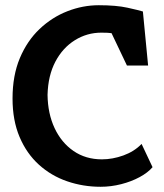

<svg xmlns="http://www.w3.org/2000/svg" viewBox="-20 -711 627 735"><path d="M365 4Q298 4 237 -17Q176 -38 129 -80.5Q82 -123 55 -186.5Q28 -250 28 -334Q28 -422 56 -488.5Q84 -555 131.5 -600Q179 -645 238 -668Q297 -691 358 -691Q425 -691 468 -681.5Q511 -672 527 -667L547 -460H466L407 -584Q400 -585 392 -585.5Q384 -586 368 -586Q313 -586 266.5 -557Q220 -528 192 -475Q164 -422 162 -348Q163 -276 189 -220.5Q215 -165 261.5 -133Q308 -101 370 -101Q411 -101 452.5 -116Q494 -131 522 -160L564 -71Q546 -50 514.5 -33Q483 -16 444 -6Q405 4 365 4Z"/></svg>

Font: Kreon Light
Style: Bold
Weight: 700
Version: Version 2.002